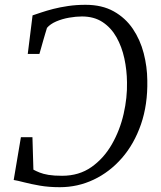

<svg xmlns="http://www.w3.org/2000/svg" viewBox="-20 -771 670 799"><path d="M336 -751Q404.5 -751 453.2 -723.8Q502 -696.5 532.8 -651Q563.5 -605.5 578 -549.5Q592.5 -493.5 593 -436.5Q595 -336 566.8 -254Q538.5 -172 487.5 -113.5Q436.5 -55 370 -23.5Q303.5 8 229 8Q183 8 145.8 1.5Q108.5 -5 80.8 -12.2Q53 -19.5 37 -22L67 -200H115L119 -65Q130 -59 144.8 -53Q159.5 -47 182 -43.2Q204.5 -39.5 238.5 -39.5Q309 -39.5 360.5 -75.8Q412 -112 445.5 -170.5Q479 -229 494.5 -297Q510 -365 508.5 -428.5Q508 -479 497.5 -527.8Q487 -576.5 464.8 -616Q442.5 -655.5 407 -679Q371.5 -702.5 321 -702.5Q296.5 -702.5 267.8 -697.5Q239 -692.5 214 -681.8Q189 -671 175.5 -655Q171.5 -642 167.5 -628.5Q163.5 -615 159.5 -601.2Q155.5 -587.5 151.8 -573.8Q148 -560 144 -546.5H95.5L115.5 -707Q130 -712 151.8 -719.2Q173.5 -726.5 201.5 -733.8Q229.5 -741 263.5 -746Q297.5 -751 336 -751Z"/></svg>

Font: Merriweather 20pt Light
Style: Italic
Weight: 300
Italic angle: -7.8°
Version: Version 2.101